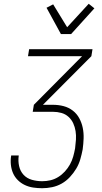

<svg xmlns="http://www.w3.org/2000/svg" viewBox="-20 -995 540 1015"><path d="M203 0Q179 0 155.5 -3.5Q132 -7 111 -17Q90 -27 74 -43Q58 -59 49 -79.5Q40 -100 37.5 -124Q35 -148 39 -172V-173H79V-172Q75 -144 81 -117Q87 -90 104.5 -71Q122 -52 148.5 -44.5Q175 -37 203 -37Q225 -37 246.5 -42Q268 -47 287.5 -59Q307 -71 323 -88.5Q339 -106 350 -126Q361 -146 367 -167.5Q373 -189 377 -211Q380 -234 381.5 -257Q383 -280 379.5 -302Q376 -324 367 -343.5Q358 -363 342 -377.5Q326 -392 304.5 -398Q283 -404 260 -404H153L159 -441L414 -698H128L134 -735H469L463 -698L207 -441H260Q289 -441 316 -434Q343 -427 364.5 -410.5Q386 -394 399 -370Q412 -346 417.5 -319Q423 -292 422 -263Q421 -234 417 -205Q412 -179 404.5 -153Q397 -127 383 -103.5Q369 -80 349.5 -59Q330 -38 306 -24.5Q282 -11 255.5 -5.5Q229 0 203 0ZM302 -815 226 -954 261 -972 335 -851 449 -975 479 -951 356 -815Z"/></svg>

Font: Iosevka SS18 Extralight
Style: Italic
Weight: 200
Italic angle: -9°
Monospace: yes
Designer: Belleve Invis
Foundry: Belleve Invis
Version: Version 25.1.1; ttfautohint (v1.8.4)